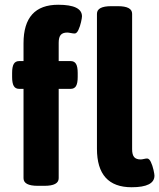

<svg xmlns="http://www.w3.org/2000/svg" viewBox="-20 -780 670 808"><path d="M79 -30V-406H61Q45 -406 38 -418Q31 -430 31 -456V-473Q31 -499 38 -511Q45 -523 61 -523H79V-598Q79 -760 225 -760Q325 -760 325 -711Q325 -705 321 -687Q317 -669 310 -654Q303 -639 294 -639Q288 -639 278 -641Q268 -643 263 -643Q244 -643 235.5 -633Q227 -623 227 -600V-523H277Q293 -523 300 -511Q307 -499 307 -473V-456Q307 -430 300 -418Q293 -406 277 -406H227V-30Q227 2 167 2H139Q79 2 79 -30ZM388 -154V-722Q388 -754 448 -754H476Q536 -754 536 -722V-152Q536 -129 544.5 -119Q553 -109 572 -109Q577 -109 585.5 -111Q594 -113 599 -113Q608 -113 615 -98Q622 -83 626 -65Q630 -47 630 -41Q630 8 534 8Q388 8 388 -154Z"/></svg>

Font: Asap-Bold
Style: Bold
Weight: 700
Designer: Pablo Cosgaya
Foundry: Omnibus-Type
Version: Version 2.000; ttfautohint (v1.8)